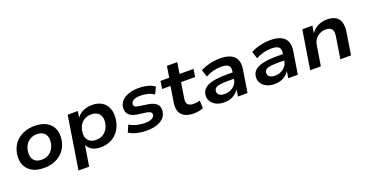

<svg xmlns="http://www.w3.org/2000/svg" viewBox="-35 -1380 4407 2303"><g transform="rotate(-20 2169.0 -228.5)"><path d="M303 10Q212 10 153 -23Q94 -56 67.5 -115Q41 -174 51 -250Q59 -309 84.5 -356Q110 -403 151.5 -436Q193 -469 246 -486.5Q299 -504 362 -504Q452 -504 511.5 -471Q571 -438 597 -380Q623 -322 613 -244Q606 -185 580 -138Q554 -91 513 -58Q472 -25 419 -7.5Q366 10 303 10ZM309 -93Q357 -93 393 -113Q429 -133 451.5 -169.5Q474 -206 480 -254Q489 -322 456 -361.5Q423 -401 355 -401Q308 -401 272 -381Q236 -361 213.5 -325Q191 -289 185 -240Q176 -172 208.5 -132.5Q241 -93 309 -93Z M677 180 784 -494H913L899 -395H890Q910 -431 941.5 -455.5Q973 -480 1013 -492Q1053 -504 1096 -504Q1172 -504 1223 -471.5Q1274 -439 1296 -381Q1318 -323 1308 -246Q1298 -169 1261 -111.5Q1224 -54 1163.5 -22Q1103 10 1024 10Q958 10 912 -18Q866 -46 850 -95H857L813 180ZM1003 -93Q1051 -93 1086.5 -113Q1122 -133 1145 -169.5Q1168 -206 1174 -254Q1183 -322 1150 -361.5Q1117 -401 1049 -401Q1002 -401 966 -381.5Q930 -362 907.5 -325.5Q885 -289 879 -240Q870 -172 903 -132.5Q936 -93 1003 -93Z M1617 10Q1543 10 1483.5 -5Q1424 -20 1388 -46L1427 -134Q1453 -117 1486 -106Q1519 -95 1555 -89Q1591 -83 1625 -83Q1679 -83 1710.5 -99.5Q1742 -116 1746 -143Q1748 -164 1734 -176.5Q1720 -189 1686 -195L1564 -212Q1494 -223 1462.5 -258Q1431 -293 1438 -352Q1444 -398 1476 -431.5Q1508 -465 1563 -484.5Q1618 -504 1691 -504Q1733 -504 1771.5 -497.5Q1810 -491 1842 -478.5Q1874 -466 1894 -448L1852 -363Q1818 -387 1772.5 -398.5Q1727 -410 1679 -410Q1622 -410 1592.5 -392.5Q1563 -375 1560 -350Q1557 -330 1570 -316.5Q1583 -303 1617 -299L1736 -281Q1809 -269 1842 -235.5Q1875 -202 1867 -141Q1861 -93 1828 -59Q1795 -25 1740.5 -7.5Q1686 10 1617 10Z M2214 10Q2143 10 2098 -14Q2053 -38 2036 -83Q2019 -128 2028 -190L2061 -396H1954L1969 -494H2080L2103 -637H2235L2212 -494H2390L2375 -396H2196L2164 -198Q2156 -144 2178.5 -121.5Q2201 -99 2254 -99Q2274 -99 2293.5 -102Q2313 -105 2331 -111L2335 -14Q2311 -1 2279 4.5Q2247 10 2214 10Z M2602 10Q2542 10 2499 -12Q2456 -34 2434.5 -71Q2413 -108 2419 -154Q2425 -201 2459 -231.5Q2493 -262 2562 -278Q2631 -294 2743 -294H2833L2822 -217H2739Q2671 -217 2631 -211.5Q2591 -206 2572.5 -192Q2554 -178 2551 -153Q2547 -121 2571 -102Q2595 -83 2640 -83Q2680 -83 2714.5 -98Q2749 -113 2773 -140.5Q2797 -168 2802 -203L2819 -311Q2827 -360 2800 -382.5Q2773 -405 2710 -405Q2660 -405 2609.5 -392.5Q2559 -380 2509 -353L2480 -444Q2515 -463 2556 -476.5Q2597 -490 2642 -497Q2687 -504 2729 -504Q2812 -504 2863.5 -479.5Q2915 -455 2936 -407.5Q2957 -360 2946 -288L2900 0H2778L2794 -105L2801 -106Q2784 -70 2754 -43.5Q2724 -17 2686 -3.5Q2648 10 2602 10Z M3244 10Q3184 10 3141 -12Q3098 -34 3076.5 -71Q3055 -108 3061 -154Q3067 -201 3101 -231.5Q3135 -262 3204 -278Q3273 -294 3385 -294H3475L3464 -217H3381Q3313 -217 3273 -211.5Q3233 -206 3214.5 -192Q3196 -178 3193 -153Q3189 -121 3213 -102Q3237 -83 3282 -83Q3322 -83 3356.5 -98Q3391 -113 3415 -140.5Q3439 -168 3444 -203L3461 -311Q3469 -360 3442 -382.5Q3415 -405 3352 -405Q3302 -405 3251.5 -392.5Q3201 -380 3151 -353L3122 -444Q3157 -463 3198 -476.5Q3239 -490 3284 -497Q3329 -504 3371 -504Q3454 -504 3505.5 -479.5Q3557 -455 3578 -407.5Q3599 -360 3588 -288L3542 0H3420L3436 -105L3443 -106Q3426 -70 3396 -43.5Q3366 -17 3328 -3.5Q3290 10 3244 10Z M3700 0 3779 -494H3908L3891 -391H3886Q3921 -448 3975.5 -476Q4030 -504 4098 -504Q4162 -504 4203 -480Q4244 -456 4260.5 -407.5Q4277 -359 4266 -284L4221 0H4085L4129 -278Q4136 -320 4128 -345Q4120 -370 4098.5 -383Q4077 -396 4041 -396Q3998 -396 3963 -377.5Q3928 -359 3906 -329Q3884 -299 3878 -260L3836 0Z"/></g></svg>

Font: Nunito Sans 10pt SemiExpanded
Style: Bold Italic
Weight: 700
Width: 6
Italic angle: -9°
Designer: Vernon Adams
Foundry: Vernon Adams
Version: Version 3.101;gftools[0.9.27]